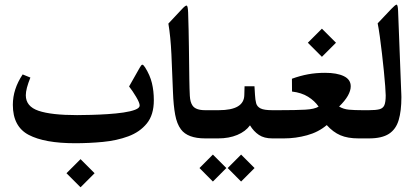

<svg xmlns="http://www.w3.org/2000/svg" viewBox="-20 -599 1802 831"><path d="M328.6 89.8 267.7 150.7 328.6 211.6 389.4 150.7ZM305.1 20.9Q365.2 20.9 425.4 15.2Q485.5 9.5 535.4 -9Q585.3 -27.5 615.5 -64.7Q645.8 -101.9 645.8 -165Q645.8 -205.4 637.5 -239.5Q629.3 -273.6 608 -307.3Q600.3 -319.4 595.9 -319Q591.5 -318.7 584.2 -305.1L538.7 -224.8Q553.7 -205.7 569.1 -179.9Q584.5 -154 584.5 -142.3Q584.5 -131.6 565.1 -124.1Q545.7 -116.6 514.3 -112Q482.9 -107.4 446.5 -105.1Q410 -102.7 374.8 -101.8Q339.6 -100.8 313.5 -100.8Q202.1 -100.8 146.9 -119.5Q91.7 -138.2 91.7 -186.7Q91.7 -200.6 96.6 -219.7Q101.6 -238.7 111.5 -263.3L78.1 -276.9Q56.8 -245 46.2 -212.3Q35.6 -179.7 35.6 -145.2Q35.6 -51.3 104.3 -15.2Q173.1 20.9 305.1 20.9Z M868 -122.1Q827.3 -122.1 813.7 -141.5Q803.1 -156.2 801.6 -184.5Q800.1 -212.7 799.4 -257.4Q798.3 -331.1 797.6 -398.4Q796.8 -465.7 794.3 -543.8Q793.2 -573.5 788 -574.8Q782.9 -576.1 767.9 -560L708.8 -496.9Q718.4 -439.7 721.9 -364.1Q725.3 -288.6 728.6 -201.3Q730.8 -141.9 738.2 -102.3Q745.5 -62.7 763.1 -39.2Q792.1 0 868 0H875.7Q886.7 0 886.7 -41.8V-79.6Q886.7 -100.8 884.9 -111.5Q883 -122.1 875.7 -122.1Z M843.4 128.3 901.4 186.7 959.7 128.3 901.4 70ZM965.5 128.3 1023.5 186.7 1081.8 128.3 1023.5 70ZM872 -122.1Q860.3 -122.1 857.9 -111.7Q855.5 -101.2 855.5 -80.3V-41.4Q855.5 -20.9 857.9 -10.5Q860.3 0 872 0H924.5Q971 0 1007 -15Q1042.9 -30.1 1062 -56.5Q1078.1 -30.1 1100.7 -15Q1123.2 0 1158.4 0H1166.5Q1173.8 0 1175.7 -10.5Q1177.5 -20.9 1177.5 -41.8V-79.6Q1177.5 -100.8 1175.7 -111.5Q1173.8 -122.1 1166.5 -122.1H1158Q1123.2 -122.1 1108 -129.6Q1092.8 -137.1 1088.7 -152Q1084.7 -166.9 1083.6 -188.9L1081.4 -225.5H1038.5L1037.4 -187.4Q1036.7 -154.7 1009.2 -138.4Q981.7 -122.1 927 -122.1Z M1373.3 -474.9 1312.4 -414 1373.3 -353.1 1434.2 -414ZM1162.8 -122.1Q1151.1 -122.1 1148.7 -111.7Q1146.3 -101.2 1146.3 -80.3V-41.4Q1146.3 -20.9 1148.7 -10.5Q1151.1 0 1162.8 0H1209Q1260 0 1309.1 -13.6Q1358.3 -27.1 1394.2 -57.6Q1421.7 -27.1 1453.2 -13.6Q1484.8 0 1531.4 0H1554.8Q1565.8 0 1565.8 -56.5V-59Q1565.8 -122.1 1554.8 -122.1H1547.5Q1514.1 -122.1 1490.3 -124.3Q1466.4 -126.5 1447.7 -137.9Q1473 -162.4 1485.5 -184.5Q1498 -206.5 1498 -225.5Q1498 -254.9 1468.3 -269.3Q1438.6 -283.8 1386.9 -283.8Q1347.3 -283.8 1313 -277.4Q1278.7 -271 1243.5 -258.2L1243.9 -202.8Q1284.9 -198 1313.5 -180.2Q1342.1 -162.4 1359 -137.5Q1341 -126.5 1300.7 -124.3Q1260.4 -122.1 1189.2 -122.1Z M1551.2 -122.1Q1539.4 -122.1 1537 -111.7Q1534.7 -101.2 1534.7 -80.3V-41.4Q1534.7 -20.9 1537 -10.5Q1539.4 0 1551.2 0H1577.2Q1632.9 0 1663.4 -19.8Q1693.8 -39.6 1705.5 -79.2Q1717.3 -118.8 1717.3 -178.2Q1717.3 -185.6 1716.9 -193.1Q1716.5 -200.6 1716.2 -208.7L1703 -551.5Q1701.9 -580.5 1695.8 -578.8Q1689.8 -577.2 1674 -560.7L1614.6 -498Q1619 -476.3 1623.8 -441.9Q1628.5 -407.4 1633.1 -368.2Q1637.7 -328.9 1641.4 -291.7Q1645 -254.5 1647.2 -226.3Q1649.4 -198 1649.4 -186.3Q1649.4 -157.3 1643.6 -143.7Q1637.7 -130.2 1622.1 -126.1Q1606.5 -122.1 1577.2 -122.1Z"/></svg>

Font: Parastoo
Style: Regular
Weight: 400
Foundry: Saber Rastikerdar (saber.rastikerdar@gmail.com)
Version: Version 3.000